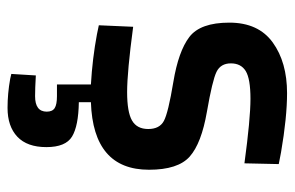

<svg xmlns="http://www.w3.org/2000/svg" viewBox="-156 -394 781 509"><g transform="rotate(90 234.5 -139.5)"><path d="M251 42Q314 43 342 60Q370 77 370 128Q370 179 342.5 205Q315 231 266 231Q228 231 189 224L176 221L180 156Q214 158 235 158Q276 158 276 127Q276 112 266.5 106Q257 100 235 100H204V10Q135 6 71 -6L47 -11L51 -102Q171 -86 224 -86Q277 -86 299.5 -99Q322 -112 322 -142Q322 -172 300.5 -183.5Q279 -195 197.5 -208.5Q116 -222 78 -251Q40 -280 40 -357Q40 -434 92.5 -472Q145 -510 227 -510Q291 -510 384 -494L415 -488L413 -397Q295 -413 242 -413Q189 -413 168.5 -400.5Q148 -388 148 -361Q148 -334 170.5 -323Q193 -312 276.5 -297.5Q360 -283 395 -252Q430 -221 430 -144Q430 4 251 10Z"/></g></svg>

Font: Titillium Web[RUS by Daymarius]
Style: Regular
Weight: 600
Designer: Cyrillization by Daymarius
Foundry: Cyrillization by Daymarius
Version: Version 1.002 September 11, 2018